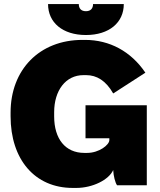

<svg xmlns="http://www.w3.org/2000/svg" viewBox="-20 -910 785 943"><path d="M216 -890C216 -799 288 -738 402 -738C516 -738 588 -799 588 -890H437C437 -869 426 -855 402 -855C378 -855 367 -869 367 -890ZM337 13H355C435 13 515 -27 536 -75C537 -47 546 -12 555 0H701V-393H400V-231H517V-222C517 -198 466 -159 408 -159H394C301 -159 246 -228 246 -338V-359C246 -465 302 -541 390 -541H403C455 -541 500 -514 536 -451L694 -553C623 -658 518 -714 398 -714H385C174 -714 32 -568 32 -357V-339C32 -127 151 13 337 13Z"/></svg>

Font: Fixel Text Black
Style: Regular
Weight: 900
Width: 4
Designer: AlfaBravo + MacPaw
Foundry: Kyrylo Tkachov, Marchela Mozhyna, Serhii Makarenko, Maria Weinstein, Zakhar Kryvoshyya
Version: Version 1.211